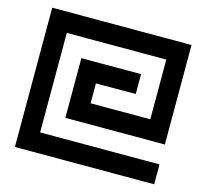

<svg xmlns="http://www.w3.org/2000/svg" viewBox="-101 -816 1003 932"><g transform="rotate(15 400.0 -350.0)"><path d="M750 -700H50V0H750V-100H150V-600H650V-300H350V-400H550V-500H250V-200H750Z"/></g></svg>

Font: Mourier
Style: Regular
Weight: 400
Designer: Eric Mourier
Foundry: Velvetyne Type Foundry
Version: Version 2.000;hotconv 1.0.109;makeotfexe 2.5.65596